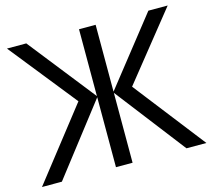

<svg xmlns="http://www.w3.org/2000/svg" viewBox="-102 -837 1059 960"><g transform="rotate(-15 427.0 -357.0)"><path d="M288 -367 11 -714H111L384 -368V-714H470V-368L743 -714H843L566 -368L852 0H749L470 -362V0H384V-362L104 0H1Z"/></g></svg>

Font: TSCustom
Style: Regular
Weight: 400
Designer: Monotype Design Team
Foundry: Monotype Imaging Inc.
Version: Version 2.004; ttfautohint (v1.8.3) -l 8 -r 50 -G 200 -x 14 